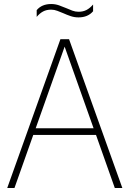

<svg xmlns="http://www.w3.org/2000/svg" viewBox="-20 -935 644 955"><path d="M16 0 280.5 -740H323.5L588.5 0H551L457.5 -264H145.5L52 0ZM157.5 -297H445.5L301.5 -703ZM370.5 -848.5Q350 -848.5 331.5 -854.8Q313 -861 295.5 -869Q280 -875.5 265 -881.2Q250 -887 234.5 -887Q211.5 -887 194.5 -878Q177.5 -869 162.5 -851V-884.5Q188 -915 234.5 -915Q255 -915 273.5 -908.5Q292 -902 309.5 -894.5Q325 -887.5 340 -882Q355 -876.5 370.5 -876.5Q393.5 -876.5 410.5 -885.5Q427.5 -894.5 443 -912.5V-879Q417 -848.5 370.5 -848.5Z"/></svg>

Font: Encode Sans SmCnd Th
Style: Regular
Weight: 100
Width: 4
Designer: Multiple Designers
Foundry: Impallari Type
Version: Version 3.002; ttfautohint (v1.8.3) -l 8 -r 50 -G 200 -x 14 